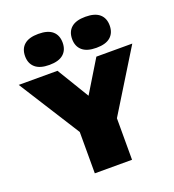

<svg xmlns="http://www.w3.org/2000/svg" viewBox="-176 -934 951 1047"><g transform="rotate(-20 299.5 -410.0)"><path d="M194.5 0V-319L237.5 -172L-30.5 -595H194.5L336 -361.5H278L420 -595H628.5L368 -172L410.5 -316.5V0ZM437.5 -640Q383 -640 355.8 -663.8Q328.5 -687.5 328.5 -730Q328.5 -773 355.8 -796.5Q383 -820 437.5 -820Q492.5 -820 519.5 -796.5Q546.5 -773 546.5 -730Q546.5 -687.5 519.5 -663.8Q492.5 -640 437.5 -640ZM164.5 -640Q110 -640 82.8 -663.8Q55.5 -687.5 55.5 -730Q55.5 -773 82.8 -796.5Q110 -820 164.5 -820Q219.5 -820 246.5 -796.5Q273.5 -773 273.5 -730Q273.5 -687.5 246.5 -663.8Q219.5 -640 164.5 -640Z"/></g></svg>

Font: Encode Sans SC Condensed Thin Black
Style: Regular
Weight: 900
Version: Version 3.002